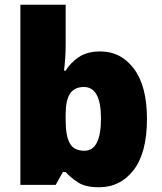

<svg xmlns="http://www.w3.org/2000/svg" viewBox="-20 -873 683 810"><path d="M257 -681Q257 -652 255 -625Q253 -598 250 -575H257Q278 -609 313 -632.5Q348 -656 404 -656Q490 -656 545 -583Q600 -510 600 -371Q600 -229 544 -156Q488 -83 398 -83Q340 -83 309 -103.5Q278 -124 257 -147H245L215 -93H66V-853H257ZM334 -506Q294 -506 275.5 -478Q257 -450 257 -391V-364Q257 -300 274.5 -268.5Q292 -237 336 -237Q406 -237 406 -373Q406 -506 334 -506Z"/></svg>

Font: Noto Sans Kannada UI Black
Style: Regular
Weight: 900
Designer: Jelle Bosma - Monotype Design Team
Foundry: Monotype Imaging Inc.
Version: Version 2.005; ttfautohint (v1.8.4.7-5d5b)